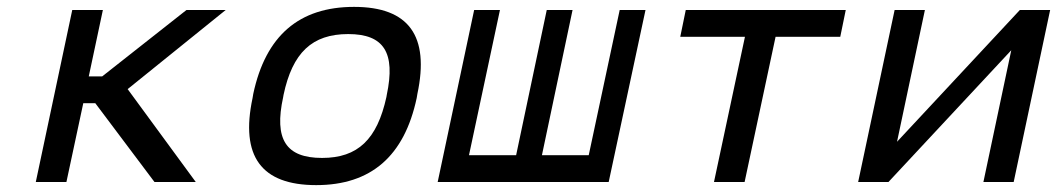

<svg xmlns="http://www.w3.org/2000/svg" viewBox="-20 -529 3072 558"><path d="M190 -500 84 0H173L222 -229H257L429 0H549L351 -270L636 -500H522L277 -307H238L279 -500Z M716 -256 714 -244C678 -75 739 9 899 9C1058 9 1155 -75 1191 -244L1193 -256C1229 -425 1168 -509 1009 -509C849 -509 752 -425 716 -256ZM803 -247 804 -253C830 -376 887 -430 992 -430C1096 -430 1130 -376 1104 -253L1103 -247C1076 -124 1020 -70 916 -70C811 -70 776 -124 803 -247Z M1358 -500 1252 0H1749L1856 -500H1781L1691 -78H1555L1644 -500H1569L1480 -78H1343L1433 -500Z M2055 0H2144L2234 -422H2422L2438 -500H1973L1957 -422H2145Z M2474 0H2562L2919 -383L2838 0H2926L3032 -500H2944L2587 -117L2668 -500H2580Z"/></svg>

Font: LT Wave Mono
Style: Italic
Weight: 400
Designer: Daniel Lyons
Version: Version 2.5 (Glyphs App)